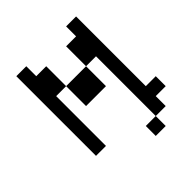

<svg xmlns="http://www.w3.org/2000/svg" viewBox="-176 -614 852 852"><g transform="rotate(-45 250.0 -187.5)"><path d="M500 0V-62.5H437.5V-500H375V-437.5H312.5Q312.5 -437.5 312.5 -312.5H187.5Q187.5 -312.5 187.5 -187.5H312.5Q312.5 -187.5 312.5 -312.5H375Q375 -312.5 375 62.5H312.5V125H375V62.5H437.5V0ZM62.5 -500Q62.5 -500 62.5 0H125V-312.5H187.5Q187.5 -312.5 187.5 -437.5H125V-500Z"/></g></svg>

Font: Unifont
Style: Regular
Weight: 500
Version: Version 15.1.04